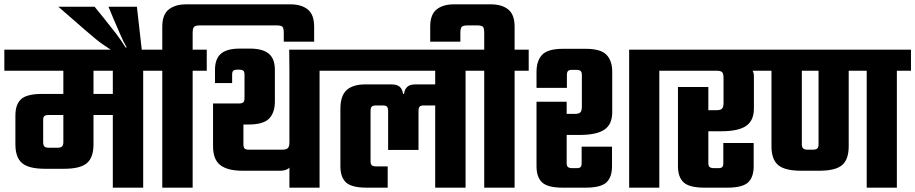

<svg xmlns="http://www.w3.org/2000/svg" viewBox="-40 -865 4219 885"><path d="M252 -564H391V-200Q391 -139 360.5 -113Q330 -87 255 -87H168Q93 -87 62 -113Q31 -139 31 -200V-333Q31 -384 57.5 -408Q84 -432 153 -432H553V-335H184Q171 -335 165 -330.5Q159 -326 159 -312V-210Q159 -194 165.5 -189Q172 -184 185 -184H225Q238 -184 245 -189Q252 -194 252 -210ZM480 -565H620V0H480ZM-20 -636H684V-539H-20Z M229 -834H396L439 -781Q473 -739 495.5 -709.5Q518 -680 539 -646H544Q526 -678 514 -707Q502 -736 485 -774L460 -834H591L614 -631H478Q459 -644 440.5 -656Q422 -668 401.5 -685Q381 -702 353 -726Z M1299 -845Q1349 -845 1378.5 -821.5Q1408 -798 1408 -742V-673H1268V-713Q1268 -735 1262 -741.5Q1256 -748 1234 -748H883Q862 -748 855 -741.5Q848 -735 848 -713V-636H913V-539H848V0H708V-539H644V-636H708V-742Q708 -798 738 -821.5Q768 -845 818 -845Z M1293 -636H1498V-539H1294ZM1294 -592H1433V0H1294ZM1112 -641Q1171 -641 1199 -617.5Q1227 -594 1227 -543V-397Q1227 -346 1200.5 -318.5Q1174 -291 1105 -291H1082V-201Q1082 -185 1088 -180Q1094 -175 1107 -175H1260Q1280 -175 1287 -182.5Q1294 -190 1294 -209L1307 -134Q1307 -107 1294 -92.5Q1281 -78 1250 -78H1078Q1009 -78 975.5 -104Q942 -130 942 -191V-388H1061Q1075 -388 1081 -393Q1087 -398 1087 -411V-521Q1087 -535 1081 -539.5Q1075 -544 1061 -544H1055Q1042 -544 1036 -539.5Q1030 -535 1030 -521V-482H951V-543Q951 -594 978.5 -617.5Q1006 -641 1065 -641Z M1458 -636H2168V-539H1458ZM1764 -476Q1791 -476 1803 -464.5Q1815 -453 1818 -432H1822Q1825 -453 1837 -464.5Q1849 -476 1875 -476H1985V-379H1914Q1899 -379 1894 -373Q1889 -367 1889 -353V-174H1749V-353Q1749 -367 1744 -373Q1739 -379 1724 -379H1694Q1680 -379 1674 -374Q1668 -369 1668 -353V-121Q1668 -108 1674 -103Q1680 -98 1694 -98H1747V0H1650Q1581 0 1555 -24Q1529 -48 1529 -99V-363Q1529 -424 1558 -450Q1587 -476 1644 -476ZM2106 0H1966V-561H2106Z M2397 -636V-539H2128V-636ZM2332 -564V0H2192V-564ZM2223 -845Q2273 -845 2302.5 -821.5Q2332 -798 2332 -742V-628H2192V-713Q2192 -735 2186 -741.5Q2180 -748 2158 -748H2117Q2095 -748 2088.5 -741.5Q2082 -735 2082 -713V-673H1943V-742Q1943 -798 1972.5 -821.5Q2002 -845 2052 -845Z M2433 -396H2572V-113Q2572 -100 2578 -95Q2584 -90 2598 -90H2620Q2631 -90 2636 -95Q2641 -100 2641 -113V-189H2781V-99Q2781 -48 2755 -24Q2729 0 2659 0H2554Q2485 0 2459 -24Q2433 -48 2433 -99ZM2660 -640Q2729 -640 2755.5 -612.5Q2782 -585 2782 -534V-348Q2782 -292 2746 -267.5Q2710 -243 2632 -243H2557V-340H2609Q2628 -340 2635 -347Q2642 -354 2642 -373V-520Q2642 -533 2636 -538Q2630 -543 2616 -543H2594Q2584 -543 2578.5 -538Q2573 -533 2573 -520V-460H2433V-534Q2433 -585 2459 -612.5Q2485 -640 2555 -640ZM2860 -636H3064V-539H2999V0H2860Z M3085 -464H3225V-113Q3225 -100 3231 -95Q3237 -90 3251 -90H3273Q3284 -90 3289 -95Q3294 -100 3294 -113V-206H3434V-99Q3434 -48 3408 -24Q3382 0 3312 0H3207Q3138 0 3111.5 -24Q3085 -48 3085 -99ZM3024 -636H3495V-539H3388L3405 -553Q3419 -550 3427 -541Q3435 -532 3435 -514V-365Q3435 -309 3399 -284.5Q3363 -260 3285 -260H3210V-357H3262Q3281 -357 3288 -364Q3295 -371 3295 -390V-506Q3295 -526 3288.5 -532.5Q3282 -539 3262 -539H3024Z M3955 -578H4094V0H3955ZM3455 -636H4159V-539H3455ZM3516 -569H3656V-201Q3656 -185 3663 -180Q3670 -175 3683 -175H3706Q3720 -175 3726.5 -180Q3733 -185 3733 -201V-569H3872V-191Q3872 -130 3841.5 -104Q3811 -78 3736 -78H3653Q3578 -78 3547 -104Q3516 -130 3516 -191Z"/></svg>

Font: Teko Light SemiBold
Style: Regular
Weight: 600
Version: Version 2.000;gftools[0.9.28.dev9+g7d2139d.d20230707]